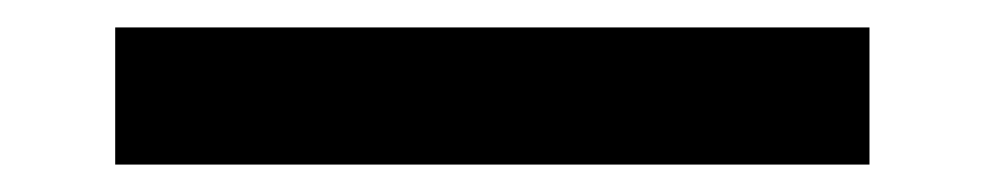

<svg xmlns="http://www.w3.org/2000/svg" viewBox="-20 -420 718 140"><path d="M614 -400H64V-300H614Z"/></svg>

Font: Bruno Ace SC
Style: Regular
Weight: 400
Designer: Astigmatic (AOETI)
Foundry: Astigmatic (AOETI)
Version: Version 1.000